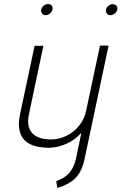

<svg xmlns="http://www.w3.org/2000/svg" viewBox="-20 -730 607 960"><path d="M220 -710Q209 -710 199 -702Q189 -694 186 -682Q184 -671 190.5 -662.5Q197 -654 208 -654Q219 -654 229.5 -662.5Q240 -671 242 -682Q245 -694 238.5 -702Q232 -710 220 -710ZM566 -682Q569 -694 562 -701.5Q555 -709 543 -709Q532 -709 522.5 -701.5Q513 -694 510 -682Q508 -671 514.5 -662.5Q521 -654 532 -654Q544 -654 554 -662.5Q564 -671 566 -682ZM480 -502 410 -173Q404 -145 388.5 -120Q373 -95 350.5 -76Q328 -57 300 -45.5Q272 -34 242 -33Q213 -32 188.5 -38Q164 -44 147 -58.5Q130 -73 123.5 -98Q117 -123 125 -160L197 -501H153L80 -158Q72 -120 75.5 -91.5Q79 -63 91.5 -43.5Q104 -24 124.5 -12.5Q145 -1 171 4Q197 9 226 9Q256 8 285 -1Q314 -10 340.5 -26.5Q367 -43 387 -67L360 63Q355 85 346.5 103Q338 121 326.5 134.5Q315 148 298.5 158Q282 168 261 176L267 210Q307 197 334 179.5Q361 162 377.5 134Q394 106 403 64L523 -502Z"/></svg>

Font: Advent Pro Light
Style: Italic
Weight: 300
Italic angle: -12°
Version: Version 3.000